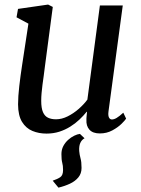

<svg xmlns="http://www.w3.org/2000/svg" viewBox="-20 -587 629 858"><path d="M337.2 11.3 357.8 30.9Q345.2 37.6 338.8 51.9Q332.5 66.1 334 88.1Q335.5 105.2 339.9 120.7Q344.4 136.3 344.4 163.5Q344.4 188.4 330.2 205.6Q316.1 222.8 292.7 233.8Q269.2 244.8 241.2 251.5L215.5 220.4Q236.6 213.4 249.2 204.9Q261.8 196.4 261.8 172.7Q261.8 152.8 258.1 140.1Q254.5 127.4 254.5 101.6Q254.5 81.9 262.9 65.8Q271.4 49.8 284.4 38.1Q297.4 26.4 311.6 19.5Q325.8 12.6 337.2 11.3ZM187.6 10Q153.5 10 124.8 -1.9Q96.1 -13.8 78.5 -42.3Q61 -70.7 60.7 -120.5Q60.7 -138 62.1 -158.8Q63.5 -179.6 66.2 -202.7Q68.8 -225.8 72 -249.3Q75.1 -272.8 78.6 -294.7L107 -481.3L53.9 -509.7L60.5 -547.2L195 -566.6L215.9 -556L180.8 -290.7Q178.3 -269.2 175.4 -248.6Q172.5 -228 169.9 -208.6Q167.3 -189.2 165.8 -171.1Q164.2 -153.1 164.2 -136.6Q164.2 -103.7 172.1 -85.7Q180 -67.7 194.9 -60.8Q209.7 -53.9 230.3 -53.9Q256 -53.9 282.1 -66.9Q308.3 -79.9 331.3 -100Q354.4 -120.1 370.5 -141.9L426.4 -562.6H528.6L464.9 -89.5Q462.4 -70.6 467 -61.9Q471.5 -53.1 480.1 -53.1Q489.6 -53.1 501.2 -60Q512.8 -66.8 531 -83.4L543.6 -56.9Q539.3 -49.8 523.2 -33.8Q507 -17.8 482 -4.3Q457.1 9.3 426.1 9.3Q394.8 9.3 379.7 -7.4Q364.5 -24.2 366.2 -52.3Q366 -54.2 366.2 -58.1Q366.4 -61.9 366.9 -66.9Q367.4 -71.8 367.9 -77Q368.4 -82.2 368.9 -86.8L367.6 -87.8Q353 -69.8 334.7 -52.4Q316.4 -35 293.8 -21Q271.3 -6.9 244.9 1.6Q218.4 10 187.6 10Z"/></svg>

Font: Merriweather 7pt Light
Style: Italic
Weight: 300
Italic angle: -7.8°
Designer: Eben Sorkin
Foundry: Eben Sorkin
Version: Version 2.200;gftools[0.9.31]